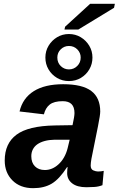

<svg xmlns="http://www.w3.org/2000/svg" viewBox="-20 -982 625 1012"><path d="M435.5 4.9Q386.7 4.9 360.4 -15.6Q334 -36.1 334 -69.8Q334 -79.1 334.7 -86.9Q335.4 -94.7 336.4 -101.1H333.5Q292.5 -37.6 252.4 -13.9Q212.4 9.8 154.8 9.8Q86.4 9.8 45.7 -31Q4.9 -71.8 4.9 -135.7Q4.9 -226.1 67.1 -272.2Q129.4 -318.4 269 -320.8L362.3 -322.3Q372.6 -368.7 372.6 -386.2Q372.6 -417.5 357.2 -433.1Q341.8 -448.7 310.5 -448.7Q264.6 -448.7 242.2 -430.9Q219.7 -413.1 211.4 -379.4L83 -394.5Q99.6 -464.8 158 -501.5Q216.3 -538.1 313 -538.1Q414.1 -538.1 461.2 -502.4Q508.3 -466.8 508.3 -394Q508.3 -376 496.6 -317.4L461.9 -145Q458 -121.6 458 -109.9Q458 -89.8 471.7 -84Q485.4 -78.1 496.6 -78.1Q512.7 -78.1 526.9 -81.5L520 -5.9Q499.5 2 478.5 3.4Q457.5 4.9 435.5 4.9ZM145 -158.7Q145 -124.5 164.3 -105.2Q183.6 -85.9 216.3 -85.9Q255.4 -85.9 287.6 -115.2Q304.7 -130.4 317.1 -152.1Q329.6 -173.8 336.4 -200.7L347.2 -245.6H268.1Q239.3 -245.1 216.3 -239Q193.4 -232.9 177.2 -221.7Q161.6 -210.9 153.3 -194.8Q145 -178.7 145 -158.7ZM467.3 -678.7Q467.3 -644.5 450.9 -616.5Q434.6 -588.4 406.5 -571.5Q378.4 -554.7 343.3 -554.7Q308.6 -554.7 280.3 -571.5Q252 -588.4 235.6 -616.5Q219.2 -644.5 219.2 -678.7Q219.2 -712.9 236.1 -741Q252.9 -769 281 -785.9Q309.1 -802.7 343.3 -802.7Q377.4 -802.7 405.5 -785.9Q433.6 -769 450.4 -741Q467.3 -712.9 467.3 -678.7ZM405.3 -678.7Q405.3 -703.6 387.5 -721.7Q369.6 -739.7 343.3 -739.7Q318.4 -739.7 300.3 -722.2Q282.2 -704.6 282.2 -678.7Q282.2 -651.4 300.3 -633.8Q318.4 -616.2 343.3 -616.2Q369.1 -616.2 387.2 -634.3Q405.3 -652.3 405.3 -678.7ZM581.1 -940.9 392.6 -826.2H319.8L323.2 -841.3L455.1 -961.9H585.4Z"/></svg>

Font: Arimo
Style: Italic
Weight: 400
Italic angle: -12°
Designer: Steve Matteson
Foundry: Monotype Imaging Inc.
Version: Version 1.33